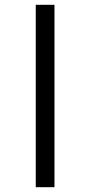

<svg xmlns="http://www.w3.org/2000/svg" viewBox="-20 -780 376 800"><path d="M129 0V-760H207V0Z"/></svg>

Font: Apis
Style: Regular
Weight: 400
Designer: Monotype Design Team
Foundry: Monotype Imaging Inc.
Version: Version 2.000; build 0001